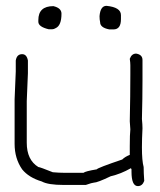

<svg xmlns="http://www.w3.org/2000/svg" viewBox="-20 -634 540 648"><path d="M439.5 -453.1Q460.9 -449.7 460.9 -431.6V-361.3Q460.9 -303.2 459 -232.4Q460.9 -212.4 460.9 -201.2Q459 -165 459 -136.7Q459 -91.3 464.8 -70.3Q464.8 -50.8 466.8 -23.4Q460.4 -5.9 445.3 -5.9Q423.8 -5.9 423.8 -54.7V-62.5L421.9 -66.4Q387.7 -46.9 353.5 -39.1Q308.6 -17.6 296.9 -17.6Q292 -17.6 269.5 -9.8H195.3Q142.1 -9.8 121.1 -21.5Q77.1 -34.7 54.7 -62.5Q29.3 -99.1 29.3 -148.4V-298.8Q33.2 -384.8 33.2 -392.6V-429.7Q36.6 -451.2 54.7 -451.2Q70.3 -451.2 74.2 -429.7V-386.7Q74.2 -378.9 70.3 -293V-152.3Q70.3 -94.2 109.4 -70.3Q114.3 -70.3 158.2 -52.7Q179.7 -50.8 197.3 -50.8H261.7Q268.1 -56.2 306.6 -62.5Q309.1 -67.4 392.6 -95.7Q401.9 -105 418 -111.3V-140.6Q418 -180.7 419.9 -197.3L418 -224.6Q419.9 -312.5 419.9 -382.8V-414.1Q419.9 -422.4 418 -435.5Q424.3 -453.1 439.5 -453.1ZM160.2 -613.3Q187.5 -606.9 187.5 -587.9Q187.5 -547.9 168 -539.1Q161.6 -535.2 156.2 -535.2H144.5Q109.4 -543.5 109.4 -560.5V-566.4Q109.4 -613.3 160.2 -613.3ZM339.4 -614.3Q388.2 -609.4 388.2 -583V-569.3Q388.2 -534.7 362.8 -534.7H349.1Q317.9 -540.5 317.9 -559.1Q315.9 -567.9 315.9 -579.6Q318.8 -614.3 339.4 -614.3Z"/></svg>

Font: CEF Fonts CJK Mono
Style: Regular
Weight: 400
Designer: PartyBoss (派对大魔王)
Version: Release 2.25